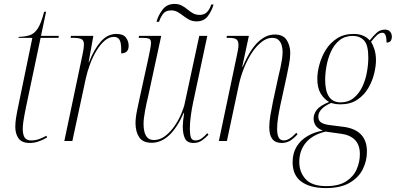

<svg xmlns="http://www.w3.org/2000/svg" viewBox="-20 -719 2018 979"><path d="M132 10Q91 10 74.5 -13.5Q58 -37 58 -72Q58 -92 61.5 -116Q65 -140 76 -192L145 -526H74L76 -531Q107 -532 130.5 -539Q154 -546 172 -573Q190 -600 205 -659H215L189 -536H280L278 -526H187L113 -175Q102 -121 99 -98.5Q96 -76 96 -63Q96 -33 105.5 -18Q115 -3 139 -3Q160 -3 178.5 -9.5Q197 -16 217 -27L220 -18Q173 10 132 10Z M401 -442Q408 -474 408 -492Q408 -514 394.5 -520Q381 -526 354 -526H340L342 -536H456L432 -402H434Q459 -467 493.5 -506.5Q528 -546 574 -546Q608 -546 622 -527.5Q636 -509 636 -486Q636 -447 598 -447Q598 -457 598 -467Q598 -504 588.5 -517.5Q579 -531 561 -531Q536 -531 513.5 -511.5Q491 -492 472 -460.5Q453 -429 439 -391.5Q425 -354 417 -317L349 0H308Z M967 10Q934 10 923 -13Q912 -36 912 -74Q912 -85 913.5 -101Q915 -117 919 -144H917Q850 9 753 9Q708 9 689.5 -19.5Q671 -48 671 -91Q671 -119 679 -157.5Q687 -196 694 -228L735 -415Q740 -439 745 -464Q750 -489 750 -500Q750 -517 740 -521.5Q730 -526 702 -526H687L689 -536H802L735 -226Q727 -194 719.5 -153.5Q712 -113 712 -88Q712 -5 764 -5Q796 -5 823 -26Q850 -47 871 -78Q892 -109 905.5 -141.5Q919 -174 923 -197L996 -536H1037L965 -198Q958 -166 953 -129Q948 -92 948 -63Q948 -36 953 -19.5Q958 -3 976 -3Q994 -3 1008.5 -13.5Q1023 -24 1037 -40L1043 -32Q1029 -17 1010.5 -3.5Q992 10 967 10ZM983 -610Q961 -610 945 -618.5Q929 -627 915 -638Q901 -649 886 -657.5Q871 -666 853 -666Q824 -666 810.5 -647Q797 -628 791 -608H778Q787 -641 809 -670Q831 -699 870 -699Q891 -699 907 -690.5Q923 -682 936.5 -670.5Q950 -659 964.5 -651Q979 -643 998 -643Q1023 -643 1037 -659Q1051 -675 1057 -696H1069Q1060 -664 1040 -637Q1020 -610 983 -610Z M1416 10Q1353 10 1353 -70Q1353 -97 1358.5 -130Q1364 -163 1372 -202L1402 -340Q1405 -351 1409.5 -371.5Q1414 -392 1417.5 -414.5Q1421 -437 1421 -455Q1421 -469 1417 -485.5Q1413 -502 1401.5 -514Q1390 -526 1368 -526Q1340 -526 1313 -504.5Q1286 -483 1263.5 -448.5Q1241 -414 1224 -371.5Q1207 -329 1198 -287L1137 0H1096L1189 -442Q1192 -457 1194 -468.5Q1196 -480 1196 -489Q1196 -510 1186 -518Q1176 -526 1147 -526H1135L1137 -536H1249L1215 -378H1217Q1255 -466 1295.5 -504.5Q1336 -543 1381 -543Q1424 -543 1442 -514.5Q1460 -486 1460 -449Q1460 -424 1454 -391.5Q1448 -359 1441 -327L1410 -185Q1403 -152 1398 -120.5Q1393 -89 1393 -62Q1393 -34 1400.5 -18.5Q1408 -3 1428 -3Q1440 -3 1455 -11.5Q1470 -20 1491 -42L1497 -34Q1475 -10 1456.5 0Q1438 10 1416 10Z M1642 240Q1562 240 1517 207.5Q1472 175 1472 108Q1472 62 1492.5 28.5Q1513 -5 1548.5 -25.5Q1584 -46 1626 -53Q1600 -63 1589.5 -79Q1579 -95 1579 -114Q1579 -137 1595 -158.5Q1611 -180 1658 -199Q1632 -214 1615 -242.5Q1598 -271 1598 -317Q1598 -351 1609 -391Q1620 -431 1642 -466Q1664 -501 1699 -523.5Q1734 -546 1783 -546Q1836 -546 1865 -513Q1885 -538 1902 -553Q1919 -568 1943 -568Q1960 -568 1969 -557.5Q1978 -547 1978 -532Q1978 -519 1972 -510.5Q1966 -502 1951 -502Q1951 -552 1930 -552Q1916 -552 1902.5 -540Q1889 -528 1872 -506Q1880 -494 1888.5 -469.5Q1897 -445 1897 -411Q1897 -381 1887.5 -342.5Q1878 -304 1857 -268.5Q1836 -233 1801 -210Q1766 -187 1716 -187Q1700 -187 1687 -189.5Q1674 -192 1668 -194Q1603 -165 1603 -124Q1603 -103 1619 -93.5Q1635 -84 1663 -81L1726 -73Q1851 -59 1851 54Q1851 102 1829.5 144.5Q1808 187 1762 213.5Q1716 240 1642 240ZM1717 -197Q1756 -197 1783.5 -219.5Q1811 -242 1827.5 -277Q1844 -312 1851 -351.5Q1858 -391 1858 -425Q1858 -490 1836 -513Q1814 -536 1779 -536Q1739 -536 1711.5 -514Q1684 -492 1668 -457Q1652 -422 1645 -383.5Q1638 -345 1638 -312Q1638 -197 1717 -197ZM1644 230Q1707 230 1744.5 206Q1782 182 1798.5 144.5Q1815 107 1815 67Q1815 20 1790 -5.5Q1765 -31 1719 -37L1640 -48Q1573 -32 1539.5 8.5Q1506 49 1506 107Q1506 159 1538.5 194.5Q1571 230 1644 230Z"/></svg>

Font: Noto Serif Display Condensed ExtraLight
Style: Italic
Weight: 200
Width: 3
Italic angle: -12°
Designer: Monotype Design Team
Foundry: Monotype Imaging Inc.
Version: Version 2.009